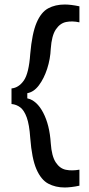

<svg xmlns="http://www.w3.org/2000/svg" viewBox="-20 -699 396 851"><path d="M31 -238V-307Q63 -310 85.5 -342Q108 -374 114 -460Q122 -551 142 -598Q162 -645 193.5 -662Q225 -679 267 -679Q294 -679 332 -671V-600Q300 -607 273 -601.5Q246 -596 227.5 -568.5Q209 -541 205 -483Q203 -437 189 -394Q175 -351 152.5 -321Q130 -291 101 -286V-263Q143 -254 171.5 -199.5Q200 -145 205 -64Q209 -7 227 20.5Q245 48 272 53.5Q299 59 332 53V124Q314 128 296.5 130Q279 132 267 132Q226 132 194 115Q162 98 141.5 51Q121 4 114 -88Q110 -147 98.5 -178.5Q87 -210 70 -223Q53 -236 31 -238Z"/></svg>

Font: Bricolage Grotesque 12pt
Style: Regular
Weight: 400
Designer: Mathieu Triay
Foundry: Atelier Triay
Version: Version 1.001; ttfautohint (v1.8.4.7-5d5b);gftools[0.9.33.de